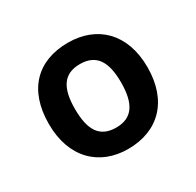

<svg xmlns="http://www.w3.org/2000/svg" viewBox="-89 -821 560 548"><g transform="rotate(-30 191.0 -547.5)"><path d="M354 -548C354 -660 287 -722 192 -722C91 -722 29 -660 29 -548C29 -436 96 -373 190 -373C290 -373 354 -437 354 -548ZM115 -548C115 -618 138 -652 191 -652C244 -652 267 -618 267 -548C267 -478 244 -443 191 -443C137 -443 115 -478 115 -548Z"/></g></svg>

Font: Noto Sans Georgian SemiBold
Style: Regular
Weight: 600
Designer: Monotype Design Team, Akaki Razmadze
Foundry: Google LLC
Version: Version 2.005